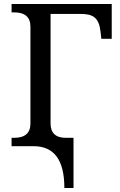

<svg xmlns="http://www.w3.org/2000/svg" viewBox="-20 -734 601 964"><path d="M38.1 0H148.9C252 0 303.2 69.8 303.2 210H349.1V-42H311C259.8 -42 233.9 -65.9 233.9 -113.8V-664.1H384.8C447.8 -664.1 477.1 -645 484.9 -574.2L488.8 -539.1H541V-713.9H38.1V-671.9H50.8C105.5 -671.9 132.8 -647.9 132.8 -600.1V-113.8C132.8 -65.9 105.5 -42 50.8 -42H38.1Z"/></svg>

Font: The Erased English
Style: Regular
Weight: 400
Designer: Monotype Design team + ligartures altered by 180 Amsterdam
Foundry: Monotype Imaging Inc.
Version: Version 1.030;Glyphs 3.1.2 (3151)